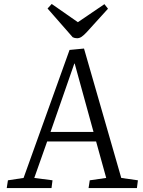

<svg xmlns="http://www.w3.org/2000/svg" viewBox="-20 -949 720 969"><path d="M404 -704 592 -51 676 -39 671 0H427L433 -39L516 -51L465 -235H218L153 -51L245 -39L240 0H14L20 -39L99 -51L331 -697ZM235 -283H452L357 -628H355ZM220 -906 241 -929 373 -837 507 -928 525 -905 417 -786Q403 -771 392 -763.5Q381 -756 369 -756Q357 -756 347 -761Z"/></svg>

Font: Literata 12pt Light
Style: Italic
Weight: 300
Italic angle: -2°
Designer: Latin by Veronika Burian and Jose Scaglione. Greek by Irene Vlachou. Cyrillic by Vera Evstafieva
Foundry: TypeTogether
Version: Version 3.002